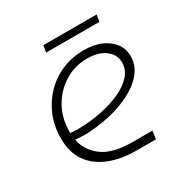

<svg xmlns="http://www.w3.org/2000/svg" viewBox="-149 -761 859 886"><g transform="rotate(-30 281.0 -318.0)"><path d="M331 0Q248 0 186 -24.5Q124 -49 89 -98Q54 -147 54 -222Q54 -286 76 -340Q98 -394 138 -435.5Q178 -477 231.5 -500Q285 -523 348 -523Q403 -523 441.5 -505.5Q480 -488 501.5 -459Q523 -430 523 -392Q523 -342 491 -303.5Q459 -265 406.5 -238.5Q354 -212 290.5 -198Q227 -184 163 -182Q149 -182 135 -183Q121 -184 108 -185Q120 -123 173.5 -83Q227 -43 334 -43H438L432 0ZM104 -223Q115 -222 127.5 -221Q140 -220 152 -221Q214 -222 272 -234Q330 -246 375.5 -267Q421 -288 447.5 -318Q474 -348 474 -386Q474 -428 438 -455Q402 -482 342 -482Q276 -482 221.5 -448Q167 -414 135 -356.5Q103 -299 104 -227Q104 -226 104 -225.5Q104 -225 104 -223ZM193 -600 199 -636H483L477 -600Z"/></g></svg>

Font: MuseoModerno ExtraLight
Style: Italic
Weight: 250
Italic angle: -9°
Designer: Pablo Cosgaya, Héctor Gatti, Marcela Romero, and the Authors of The MuseoModerno Project.
Foundry: Omnibus-Type Team
Version: Version 1.003